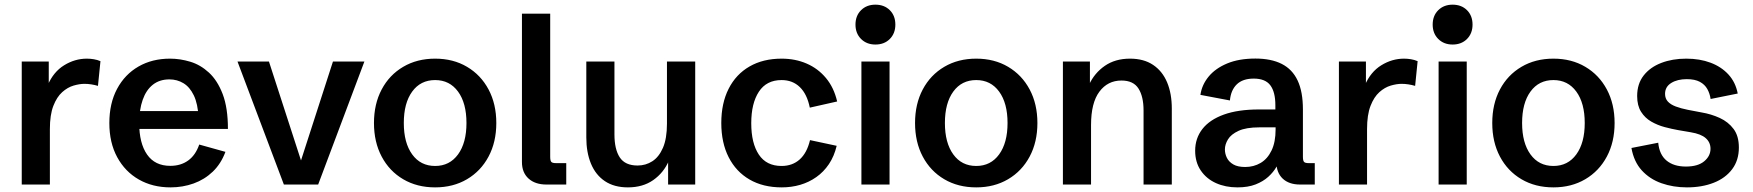

<svg xmlns="http://www.w3.org/2000/svg" viewBox="-20 -791 7514 823"><path d="M73.2 0V-527.3H189V-411.1L184.6 -425.8Q209 -482.9 254.9 -511.2Q300.8 -539.6 352.5 -539.6Q367.2 -539.6 382.1 -537.1Q397 -534.7 410.6 -528.8L399.9 -422.9Q370.1 -431.6 341.8 -431.6Q320.8 -431.6 295.2 -424.1Q269.5 -416.5 246.6 -396Q223.6 -375.5 208.7 -337.2Q193.8 -298.8 193.8 -237.8V0Z M710.9 12.2Q634.3 12.2 575.2 -21.5Q516.1 -55.2 482.4 -117.2Q448.7 -179.2 448.7 -263.7Q448.7 -348.1 481.9 -410.2Q515.1 -472.2 573.7 -505.9Q632.3 -539.6 709 -539.6Q752 -539.6 795.7 -526.4Q839.4 -513.2 875.7 -479.7Q912.1 -446.3 934.6 -387.5Q957 -328.6 957 -238.3H526.4V-314.9H849.6L831.1 -287.1Q828.1 -346.2 810.8 -382.1Q793.5 -418 766.4 -434.3Q739.3 -450.7 706.1 -450.7Q664.1 -450.7 635.3 -428Q606.4 -405.3 591.6 -363Q576.7 -320.8 576.7 -263.2Q576.7 -177.2 610.4 -128.7Q644 -80.1 710 -80.1Q754.9 -80.1 786.6 -103Q818.4 -126 834 -171.4L946.3 -140.1Q927.2 -88.9 892.1 -55.2Q856.9 -21.5 810.1 -4.6Q763.2 12.2 710.9 12.2Z M1196.8 0 998 -527.3H1132.8L1277.3 -81.5H1263.2L1407.2 -527.3H1542L1343.8 0Z M1845.2 12.2Q1767.6 12.2 1708.3 -22.7Q1648.9 -57.6 1616 -119.9Q1583 -182.1 1583 -263.7Q1583 -345.2 1616 -407.5Q1648.9 -469.7 1708.3 -504.6Q1767.6 -539.6 1845.2 -539.6Q1922.9 -539.6 1981.9 -504.6Q2041 -469.7 2074.2 -407.5Q2107.4 -345.2 2107.4 -263.7Q2107.4 -182.1 2074.2 -119.9Q2041 -57.6 1981.7 -22.7Q1922.4 12.2 1845.2 12.2ZM1845.2 -79.6Q1907.2 -79.6 1943.4 -129.2Q1979.5 -178.7 1979.5 -263.7Q1979.5 -349.1 1943.4 -398.4Q1907.2 -447.8 1845.2 -447.8Q1782.7 -447.8 1746.8 -398.4Q1710.9 -349.1 1710.9 -263.7Q1710.9 -178.7 1746.8 -129.2Q1782.7 -79.6 1845.2 -79.6Z M2322.3 0Q2273.9 0 2245.6 -25.6Q2217.3 -51.3 2217.3 -96.2V-732.4H2338.4V-119.1Q2338.4 -102.5 2343 -97.2Q2347.7 -91.8 2362.8 -91.8H2407.2V0Z M2671.4 12.2Q2612.8 12.2 2573 -14.4Q2533.2 -41 2513.2 -89.4Q2493.2 -137.7 2493.2 -201.7V-527.3H2613.8V-214.8Q2613.8 -150.9 2636.7 -116.2Q2659.7 -81.5 2712.9 -81.5Q2748 -81.5 2776.4 -99.9Q2804.7 -118.2 2821.8 -157.7Q2838.9 -197.3 2838.9 -261.2V-527.3H2960V0H2843.8V-124L2847.2 -102.1Q2824.7 -50.3 2780 -19Q2735.4 12.2 2671.4 12.2Z M3331.1 12.2Q3251 12.2 3192.9 -21.5Q3134.8 -55.2 3103.3 -117.2Q3071.8 -179.2 3071.8 -263.7Q3071.8 -348.6 3103.3 -410.6Q3134.8 -472.7 3192.9 -506.1Q3251 -539.6 3330.6 -539.6Q3388.7 -539.6 3437.5 -518.6Q3486.3 -497.6 3520.5 -456.5Q3554.7 -415.5 3568.4 -356L3451.2 -329.6Q3439.5 -387.7 3408.4 -417.7Q3377.4 -447.8 3330.1 -447.8Q3265.6 -447.8 3232.9 -397.9Q3200.2 -348.1 3200.2 -262.7Q3200.2 -177.2 3232.7 -128.4Q3265.1 -79.6 3330.1 -79.6Q3376.5 -79.6 3407.7 -107.4Q3439 -135.3 3452.1 -190.4L3566.4 -166Q3555.7 -121.1 3533.2 -87.6Q3510.7 -54.2 3479.2 -32Q3447.8 -9.8 3410.2 1.2Q3372.6 12.2 3331.1 12.2Z M3672.4 0V-527.3H3793V0ZM3732.4 -600.1Q3694.8 -600.1 3670.9 -624Q3647 -647.9 3647 -685.5Q3647 -723.6 3670.9 -747.3Q3694.8 -771 3732.4 -771Q3770.5 -771 3794.2 -747.3Q3817.9 -723.6 3817.9 -685.5Q3817.9 -647.9 3794.2 -624Q3770.5 -600.1 3732.4 -600.1Z M4164.6 12.2Q4086.9 12.2 4027.6 -22.7Q3968.3 -57.6 3935.3 -119.9Q3902.3 -182.1 3902.3 -263.7Q3902.3 -345.2 3935.3 -407.5Q3968.3 -469.7 4027.6 -504.6Q4086.9 -539.6 4164.6 -539.6Q4242.2 -539.6 4301.3 -504.6Q4360.4 -469.7 4393.6 -407.5Q4426.8 -345.2 4426.8 -263.7Q4426.8 -182.1 4393.6 -119.9Q4360.4 -57.6 4301 -22.7Q4241.7 12.2 4164.6 12.2ZM4164.6 -79.6Q4226.6 -79.6 4262.7 -129.2Q4298.8 -178.7 4298.8 -263.7Q4298.8 -349.1 4262.7 -398.4Q4226.6 -447.8 4164.6 -447.8Q4102.1 -447.8 4066.2 -398.4Q4030.3 -349.1 4030.3 -263.7Q4030.3 -178.7 4066.2 -129.2Q4102.1 -79.6 4164.6 -79.6Z M4536.1 0V-527.3H4651.9V-406.7L4648.4 -428.2Q4671.4 -478 4715.8 -508.8Q4760.3 -539.6 4823.7 -539.6Q4882.8 -539.6 4922.6 -512.9Q4962.4 -486.3 4982.7 -438.2Q5002.9 -390.1 5002.9 -325.7V0H4881.8V-317.4Q4881.8 -377 4860.1 -411.4Q4838.4 -445.8 4787.1 -445.8Q4728 -445.8 4692.4 -397.9Q4656.7 -350.1 4656.7 -254.9V0Z M5284.2 12.2Q5232.9 12.2 5191.9 -6.3Q5150.9 -24.9 5127 -60.3Q5103 -95.7 5103 -145Q5103 -198.2 5134 -238Q5165 -277.8 5225.8 -299.8Q5286.6 -321.8 5376.5 -321.8H5455.6L5446.8 -310.1V-339.8Q5446.8 -396.5 5425.3 -425.3Q5403.8 -454.1 5354 -454.1Q5306.6 -454.1 5281.2 -429.2Q5255.9 -404.3 5252 -360.4L5125.5 -384.3Q5131.8 -427.7 5160.9 -462.9Q5189.9 -498 5240.2 -519Q5290.5 -540 5361.3 -540Q5428.7 -540 5474.1 -517.1Q5519.5 -494.1 5542.2 -446Q5564.9 -397.9 5564.9 -321.8V-119.1Q5564.9 -102.5 5569.6 -97.2Q5574.2 -91.8 5589.4 -91.8H5615.7V0H5552.7Q5504.9 0 5478 -25.6Q5451.2 -51.3 5451.2 -96.2V-126L5471.7 -120.1Q5464.8 -99.1 5451.7 -76.2Q5438.5 -53.2 5416.5 -33.2Q5394.5 -13.2 5362.1 -0.5Q5329.6 12.2 5284.2 12.2ZM5317.4 -75.2Q5354 -75.2 5383.5 -92.5Q5413.1 -109.9 5430.4 -145.8Q5447.8 -181.6 5447.8 -236.3V-245.1H5378.4Q5321.3 -245.1 5289.1 -230.2Q5256.8 -215.3 5243.7 -193.6Q5230.5 -171.9 5230.5 -150.4Q5230.5 -131.8 5239 -114.5Q5247.6 -97.2 5266.6 -86.2Q5285.6 -75.2 5317.4 -75.2Z M5719.2 0V-527.3H5835V-411.1L5830.6 -425.8Q5855 -482.9 5900.9 -511.2Q5946.8 -539.6 5998.5 -539.6Q6013.2 -539.6 6028.1 -537.1Q6043 -534.7 6056.6 -528.8L6045.9 -422.9Q6016.1 -431.6 5987.8 -431.6Q5966.8 -431.6 5941.2 -424.1Q5915.5 -416.5 5892.6 -396Q5869.6 -375.5 5854.7 -337.2Q5839.8 -298.8 5839.8 -237.8V0Z M6146.5 0V-527.3H6267.1V0ZM6206.5 -600.1Q6168.9 -600.1 6145 -624Q6121.1 -647.9 6121.1 -685.5Q6121.1 -723.6 6145 -747.3Q6168.9 -771 6206.5 -771Q6244.6 -771 6268.3 -747.3Q6292 -723.6 6292 -685.5Q6292 -647.9 6268.3 -624Q6244.6 -600.1 6206.5 -600.1Z M6638.7 12.2Q6561 12.2 6501.7 -22.7Q6442.4 -57.6 6409.4 -119.9Q6376.5 -182.1 6376.5 -263.7Q6376.5 -345.2 6409.4 -407.5Q6442.4 -469.7 6501.7 -504.6Q6561 -539.6 6638.7 -539.6Q6716.3 -539.6 6775.4 -504.6Q6834.5 -469.7 6867.7 -407.5Q6900.9 -345.2 6900.9 -263.7Q6900.9 -182.1 6867.7 -119.9Q6834.5 -57.6 6775.1 -22.7Q6715.8 12.2 6638.7 12.2ZM6638.7 -79.6Q6700.7 -79.6 6736.8 -129.2Q6772.9 -178.7 6772.9 -263.7Q6772.9 -349.1 6736.8 -398.4Q6700.7 -447.8 6638.7 -447.8Q6576.2 -447.8 6540.3 -398.4Q6504.4 -349.1 6504.4 -263.7Q6504.4 -178.7 6540.3 -129.2Q6576.2 -79.6 6638.7 -79.6Z M7210.9 12.2Q7152.3 12.2 7101.8 -5.6Q7051.3 -23.4 7017.3 -60.8Q6983.4 -98.1 6973.1 -156.7L7087.9 -179.2Q7092.8 -127.9 7123.8 -102.5Q7154.8 -77.1 7206.5 -77.1Q7257.8 -77.1 7284.9 -99.6Q7312 -122.1 7312 -153.3Q7312 -180.7 7291.7 -198.7Q7271.5 -216.8 7227.1 -224.1L7172.9 -233.4Q7145.5 -238.3 7115.2 -246.3Q7085 -254.4 7058.1 -269.8Q7031.2 -285.2 7014.4 -311.8Q6997.6 -338.4 6997.6 -379.4Q6997.6 -431.6 7025.4 -467.3Q7053.2 -502.9 7100.8 -521.2Q7148.4 -539.6 7208 -539.6Q7266.1 -539.6 7312.3 -522.2Q7358.4 -504.9 7388.9 -471.7Q7419.4 -438.5 7428.7 -390.1L7312.5 -366.7Q7309.1 -390.1 7298.3 -409.4Q7287.6 -428.7 7266.4 -440.2Q7245.1 -451.7 7210.4 -451.7Q7169.9 -451.7 7143.6 -435.3Q7117.2 -418.9 7117.2 -388.7Q7117.2 -368.7 7129.2 -355.7Q7141.1 -342.8 7163.1 -334.5Q7185.1 -326.2 7214.8 -320.3L7273.4 -309.1Q7314.9 -302.2 7351.6 -285.4Q7388.2 -268.6 7410.9 -238.3Q7433.6 -208 7433.6 -158.7Q7433.6 -104 7404.8 -65.7Q7376 -27.3 7325.7 -7.6Q7275.4 12.2 7210.9 12.2Z"/></svg>

Font: Schibsted Grotesk SemiBold
Style: Regular
Weight: 600
Designer: Bakken & Baeck AS, Henrik Kongsvoll
Foundry: Schibsted ASA
Version: Version 1.100;gftools[0.9.25]